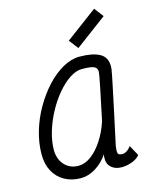

<svg xmlns="http://www.w3.org/2000/svg" viewBox="-128 -952 856 1053"><g transform="rotate(-15 300.0 -425.5)"><path d="M502.5 -87 535 -28Q521.5 -9 491.5 2.5Q461.5 14 431 14Q396 14 374.5 -4Q353 -22 352 -49Q351.5 -58 352 -67.8Q352.5 -77.5 355 -81.5Q326 -37.5 284.2 -11.8Q242.5 14 200 14Q147 14 107 -8.8Q67 -31.5 45.2 -72.5Q23.5 -113.5 24 -168Q24 -232 43.5 -298Q63 -364 97.5 -423.8Q132 -483.5 175.5 -530.5Q219 -577.5 267.5 -604.8Q316 -632 363 -632Q436 -632 476.2 -610.5Q516.5 -589 516.5 -536Q517 -531.5 515.5 -520Q514 -508.5 508.8 -483.2Q503.5 -458 494 -411.5Q484.5 -365 468.5 -290.8Q452.5 -216.5 429 -107.5Q425 -82 427.5 -68.5Q430 -55 454 -55Q466 -55 479.2 -63.8Q492.5 -72.5 502.5 -87ZM205 -55Q241 -55 276.5 -81.2Q312 -107.5 342.2 -153.8Q372.5 -200 391.5 -258Q414.5 -367 429.2 -438.8Q444 -510.5 444.5 -526.5Q444 -548 424.5 -555.5Q405 -563 358 -563Q325 -563 288.8 -539.2Q252.5 -515.5 218 -474.8Q183.5 -434 156 -383.2Q128.5 -332.5 112 -278.2Q95.5 -224 95 -173Q96 -120 126.2 -87.5Q156.5 -55 205 -55ZM370 -679 329.5 -731.5 509 -865 549 -812.5Z"/></g></svg>

Font: Victor Mono Thin
Style: Italic
Weight: 100
Italic angle: -12°
Monospace: yes
Designer: Rune Bjørnerås
Version: Version 1.561;gftools[0.9.30]